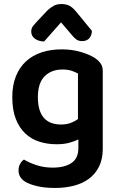

<svg xmlns="http://www.w3.org/2000/svg" viewBox="-20 -733 592 953"><path d="M369 -41Q349 -31 322.5 -24Q296 -17 261 -17Q216 -17 176 -29.5Q136 -42 106 -70Q76 -98 58.5 -142.5Q41 -187 41 -251Q41 -309 58.5 -353.5Q76 -398 108.5 -428Q141 -458 186 -473Q231 -488 286 -488Q338 -488 381.5 -475Q425 -462 451 -445Q469 -433 479.5 -418Q490 -403 490 -380V6Q490 57 471.5 94Q453 131 421 154.5Q389 178 346 189Q303 200 253 200Q201 200 162.5 190.5Q124 181 105 169Q72 148 72 113Q72 94 80 80Q88 66 99 59Q125 75 162 87Q199 99 241 99Q301 99 335 76Q369 53 369 2ZM282 -115Q311 -115 331.5 -123Q352 -131 367 -142V-368Q353 -376 334.5 -382Q316 -388 290 -388Q235 -388 201.5 -354.5Q168 -321 168 -251Q168 -213 176.5 -187Q185 -161 200.5 -145Q216 -129 237 -122Q258 -115 282 -115ZM283 -622Q258 -593 239 -572.5Q220 -552 199 -527Q170 -528 152.5 -541.5Q135 -555 135 -576Q135 -592 143.5 -603Q152 -614 168 -631L215 -681Q231 -696 247 -704.5Q263 -713 285 -713Q306 -713 322.5 -705.5Q339 -698 359 -674L436 -580Q436 -559 424 -544Q412 -529 387 -529Q370 -529 358.5 -537.5Q347 -546 336 -560Z"/></svg>

Font: Baloo 2 SemiBold
Style: Regular
Weight: 600
Designer: Sarang Kulkarni and Ek Type
Foundry: Ek Type
Version: Version 1.640;hotconv 1.0.111;makeotfexe 2.5.65597; ttfautoh